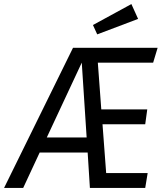

<svg xmlns="http://www.w3.org/2000/svg" viewBox="-64 -924 817 944"><path d="M417 -616 434 -386H660L650 -313H440L458 -73H662L650 0H378L367 -174H131L50 0H-44L295 -689H711L689 -616ZM362 -248 338 -616 166 -248ZM615 -831 414 -755 393 -801 582 -904Z"/></svg>

Font: Fira Sans Condensed
Style: Italic
Weight: 400
Width: 3
Italic angle: -8°
Designer: bBox Type GmbH & Carrois Corporate GbR & Edenspiekermann AG
Foundry: bBox Type GmbH & Carrois Corporate GbR & Edenspiekermann AG
Version: Version 4.301